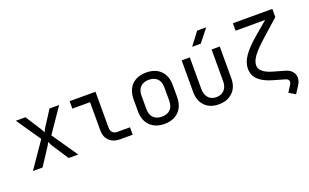

<svg xmlns="http://www.w3.org/2000/svg" viewBox="-101 -1294 3202 1989"><g transform="rotate(-20 1500.0 -300.0)"><path d="M50 0 245 -283 62 -550H168L277 -380Q284 -369 290.5 -356Q297 -343 301 -335Q304 -343 310.5 -356Q317 -369 324 -380L433 -550H539L356 -282L550 0H444L326 -180Q319 -191 312.5 -205.5Q306 -220 301 -229Q297 -220 289.5 -205.5Q282 -191 274 -180L156 0Z M1010 0Q937 0 893.5 -42.5Q850 -85 850 -155V-468H655V-550H940V-155Q940 -121 959 -101.5Q978 -82 1010 -82H1150V0Z M1500 8Q1401 8 1342.5 -50Q1284 -108 1284 -212V-338Q1284 -443 1342 -500.5Q1400 -558 1500 -558Q1600 -558 1658 -500.5Q1716 -443 1716 -338V-212Q1716 -108 1657.5 -50Q1599 8 1500 8ZM1500 -72Q1559 -72 1592.5 -105Q1626 -138 1626 -202V-348Q1626 -412 1592.5 -445Q1559 -478 1500 -478Q1442 -478 1408 -445Q1374 -412 1374 -348V-202Q1374 -138 1408 -105Q1442 -72 1500 -72Z M2099 10Q2004 10 1947 -46.5Q1890 -103 1890 -200V-550H1980V-200Q1980 -140 2012 -104.5Q2044 -69 2099 -69Q2155 -69 2187.5 -104.5Q2220 -140 2220 -200V-550H2310V-200Q2310 -103 2252 -46.5Q2194 10 2099 10ZM2040 -645 2146 -785H2246L2135 -645Z M2884 185 2814 143 2860 70Q2870 54 2870 40Q2870 14 2836 3L2704 -35Q2603 -64 2554 -113Q2505 -162 2505 -235Q2505 -302 2554 -372.5Q2603 -443 2712 -535L2846 -648H2520V-730H2955V-640L2769 -474Q2679 -394 2638 -338.5Q2597 -283 2597 -236Q2597 -159 2734 -119L2863 -82Q2910 -69 2935 -39Q2960 -9 2960 29Q2960 68 2933 109Z"/></g></svg>

Font: JetBrainsMonoNL NF
Style: Regular
Weight: 400
Designer: Philipp Nurullin, Konstantin Bulenkov
Foundry: JetBrains
Version: Version 2.304; ttfautohint (v1.8.4.7-5d5b);Nerd Fonts 3.2.1